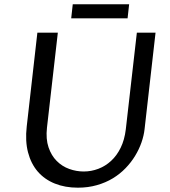

<svg xmlns="http://www.w3.org/2000/svg" viewBox="-20 -868 796 898"><path d="M250.5 -715.3 199.7 -271Q193.8 -217.8 207 -179Q220.2 -140.1 245.4 -115Q270.5 -89.8 303.7 -77.9Q336.9 -65.9 371.6 -65.9Q406.7 -65.9 439.7 -78.4Q472.7 -90.8 499.5 -115.5Q526.4 -140.1 544.4 -177Q562.5 -213.9 568.4 -263.2L620.1 -715.3H707.5L656.2 -264.2Q652.8 -233.4 641.6 -201.4Q630.4 -169.4 611.8 -138.9Q593.3 -108.4 567.1 -81.3Q541 -54.2 507.6 -33.9Q474.1 -13.7 433.1 -2Q392.1 9.8 344.2 9.8Q284.2 9.8 236.3 -9.5Q188.5 -28.8 156.7 -65.4Q125 -102.1 111.1 -155.3Q97.2 -208.5 105 -276.4L154.8 -715.3ZM320.3 -848.1H584L576.7 -782.2H313Z"/></svg>

Font: Proza Libre
Style: Italic
Weight: 400
Designer: Jasper de Waard
Foundry: Jasper de Waard
Version: Version 1.000; ttfautohint (v1.4.1.8-43bc)